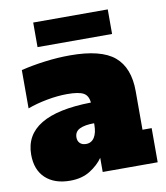

<svg xmlns="http://www.w3.org/2000/svg" viewBox="-85 -824 785 908"><g transform="rotate(-10 307.5 -369.5)"><path d="M601 -164V0H337V-68Q315 -36 275.5 -11Q236 14 179 14Q104 14 61 -26Q18 -66 18 -139Q18 -328 339 -333Q336 -367 313 -379.5Q290 -392 235 -392Q190 -392 138.5 -382.5Q87 -373 44 -357V-541Q97 -554 159 -562Q221 -570 280 -570Q429 -570 493 -516Q557 -462 557 -349V-164ZM337 -234Q292 -234 267.5 -222Q243 -210 243 -182Q243 -165 253.5 -154.5Q264 -144 283 -144Q309 -144 323 -166Q337 -188 337 -228ZM136 -635V-753H494V-635Z"/></g></svg>

Font: Alfa Slab One
Style: Regular
Weight: 400
Designer: JM Sole
Foundry: JM Sole
Version: Version 2.000